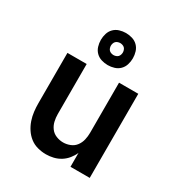

<svg xmlns="http://www.w3.org/2000/svg" viewBox="-181 -894 963 1028"><g transform="rotate(30 300.0 -380.5)"><path d="M252 8Q226 8 200 1Q174 -6 153.5 -22Q133 -38 118.5 -60Q104 -82 95.5 -107Q87 -132 84 -158Q81 -184 81 -210V-520H200V-210Q200 -188 205 -166.5Q210 -145 223 -127.5Q236 -110 257 -101.5Q278 -93 300 -93Q322 -93 343 -101.5Q364 -110 377 -127.5Q390 -145 395 -166.5Q400 -188 400 -210V-520H519V0H400V-86Q391 -65 376 -46.5Q361 -28 341 -15.5Q321 -3 298 2.5Q275 8 252 8ZM300 -571Q280 -571 260.5 -577Q241 -583 227 -597Q213 -611 207 -630.5Q201 -650 201 -670Q201 -690 207 -709.5Q213 -729 227 -743Q241 -757 260.5 -763Q280 -769 300 -769Q320 -769 339.5 -763Q359 -757 373 -743Q387 -729 393 -709.5Q399 -690 399 -670Q399 -650 393 -630.5Q387 -611 373 -597Q359 -583 339.5 -577Q320 -571 300 -571ZM300 -633Q307 -633 314.5 -635.5Q322 -638 327 -643Q332 -648 334.5 -655.5Q337 -663 337 -670Q337 -677 334.5 -684.5Q332 -692 327 -697Q322 -702 314.5 -704.5Q307 -707 300 -707Q293 -707 285.5 -704.5Q278 -702 273 -697Q268 -692 265.5 -684.5Q263 -677 263 -670Q263 -663 265.5 -655.5Q268 -648 273 -643Q278 -638 285.5 -635.5Q293 -633 300 -633Z"/></g></svg>

Font: R Plex Mono
Style: Bold
Weight: 700
Monospace: yes
Designer: Belleve Invis
Foundry: Belleve Invis
Version: Version 31.8.0